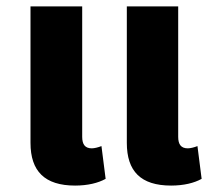

<svg xmlns="http://www.w3.org/2000/svg" viewBox="-20 -568 671 598"><path d="M214 10C253 10 286 2 309 -11L296 -113C286 -109 274 -106 266 -106C245 -106 236 -118 236 -142V-548H75V-123C75 -35 119 10 214 10ZM513 10C552 10 585 2 608 -11L595 -113C585 -109 573 -106 565 -106C544 -106 535 -118 535 -142V-548H375V-123C375 -35 418 10 513 10Z"/></svg>

Font: Noto Sans Thai SemCond ExtBd
Style: Regular
Weight: 800
Width: 4
Designer: Monotype Design Team
Foundry: Monotype Imaging Inc.
Version: Version 2.002